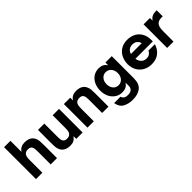

<svg xmlns="http://www.w3.org/2000/svg" viewBox="146 -1899 3245 3245"><g transform="rotate(-45 1768.0 -276.5)"><path d="M58 0V-763H210V-498Q239 -541 275 -558.5Q311 -576 359 -576Q494 -576 538 -480Q553 -447 556.5 -413Q560 -379 560 -320V0H409V-322Q409 -364 403 -389.5Q397 -415 383 -430Q361 -453 317 -453Q260 -453 237 -421Q223 -404 216.5 -376Q210 -348 210 -302V0Z M692 -84Q679 -112 674.5 -145Q670 -178 670 -244V-564H821V-242Q821 -200 827 -174.5Q833 -149 847 -134Q868 -111 913 -111Q967 -111 993 -143Q1008 -160 1014 -188Q1020 -216 1020 -262V-564H1172V0H1020V-66Q991 -25 956 -6.5Q921 12 871 12Q738 12 692 -84Z M1288 0V-564H1440V-498Q1469 -541 1504.5 -558.5Q1540 -576 1588 -576Q1725 -576 1767 -480Q1783 -447 1786.5 -413Q1790 -379 1790 -320V0H1639V-322Q1639 -364 1633 -389.5Q1627 -415 1613 -430Q1591 -453 1547 -453Q1491 -453 1466 -421Q1452 -404 1446 -376Q1440 -348 1440 -302V0Z M1900 25H2052Q2065 63 2092 79Q2119 95 2164 95Q2224 95 2252.5 67.5Q2281 40 2281 -5V-82Q2252 -39 2215.5 -21.5Q2179 -4 2129 -4Q2057 -4 2001 -41Q1945 -78 1913.5 -143Q1882 -208 1882 -289Q1882 -371 1913.5 -436.5Q1945 -502 2001 -539Q2057 -576 2129 -576Q2179 -576 2215.5 -558.5Q2252 -541 2281 -498V-564H2433V-42Q2433 96 2361 153Q2289 210 2165 210Q2063 210 1989.5 168.5Q1916 127 1900 25ZM2303 -290Q2303 -358 2265.5 -402Q2228 -446 2168 -446Q2109 -446 2072 -401.5Q2035 -357 2035 -290Q2035 -223 2071.5 -178.5Q2108 -134 2168 -134Q2228 -134 2265.5 -178Q2303 -222 2303 -290Z M2526 -278Q2526 -354 2557.5 -422.5Q2589 -491 2653.5 -533.5Q2718 -576 2812 -576Q2889 -576 2954.5 -544.5Q3020 -513 3060 -446.5Q3100 -380 3100 -280V-250H2684Q2686 -231 2693 -212.5Q2700 -194 2709 -181Q2747 -119 2824 -119Q2865 -119 2895 -139.5Q2925 -160 2938 -192H3091Q3065 -102 2996 -45Q2927 12 2817 12Q2731 12 2664.5 -25.5Q2598 -63 2562 -129Q2526 -195 2526 -278ZM2946 -361Q2939 -394 2922 -412Q2886 -458 2818 -458Q2750 -458 2713 -412Q2696 -393 2689 -361Z M3193 0V-564H3345V-500Q3374 -542 3410.5 -559Q3447 -576 3497 -576H3518V-431H3486Q3422 -431 3388 -399Q3365 -377 3355 -341.5Q3345 -306 3345 -249V0Z"/></g></svg>

Font: Open Sauce One ExtraBold
Style: Regular
Weight: 800
Designer: Alfredo Marco Pradil
Foundry: Creative Sauce Fz LLC
Version: Version 1.477